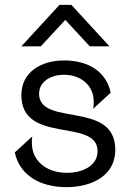

<svg xmlns="http://www.w3.org/2000/svg" viewBox="-20 -761 540 791"><path d="M244 -453C312 -453 380 -408 364 -313L436 -379C419 -462 349 -512 244 -512C152 -512 68 -466 68 -369C68 -164 382 -277 382 -138C382 -79 322 -49 255 -49C175 -49 98 -97 113 -199L41 -133C59 -46 136 10 254 10C355 10 455 -35 455 -144C455 -349 141 -237 141 -375C141 -424 188 -453 244 -453ZM350 -570H431L274 -741H225L68 -570H148L249 -679Z"/></svg>

Font: Absans
Style: Regular
Weight: 400
Designer: Valerio Monopoli
Version: Version 1.200;Glyphs 3.2 (3217)